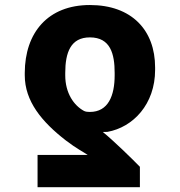

<svg xmlns="http://www.w3.org/2000/svg" viewBox="-20 -573 726 776"><path d="M545.4 183.6V101.1C516.1 70.8 436.5 -6.8 395.5 -39.6C402.3 -39.6 411.6 -40 414.1 -40C518.1 -58.6 606.9 -151.9 606.9 -290.5V-300.3C606.9 -451.2 512.2 -552.7 343.3 -552.7C173.8 -552.7 80.6 -441.4 80.1 -278.3V-268.6C80.1 -164.1 148.9 -80.6 246.1 -5.4C288.6 27.3 317.9 41.5 334.5 53.2H131.8V183.6ZM443.4 -268.6C443.4 -186.5 417.5 -120.6 343.3 -120.6C334.5 -120.6 327.1 -121.1 319.8 -124.5C278.8 -146.5 243.7 -196.3 243.7 -268.6V-278.3C243.7 -360.8 265.6 -421.9 343.3 -421.9C426.8 -421.9 443.4 -354.5 443.4 -278.3Z"/></svg>

Font: Inter ExtraBold
Style: Regular
Weight: 800
Designer: Rasmus Andersson
Foundry: rsms
Version: Version 4.001;git-9221beed3